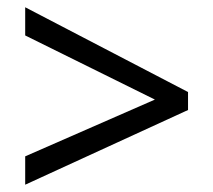

<svg xmlns="http://www.w3.org/2000/svg" viewBox="-20 -628 591 532"><path d="M49.8 -194.8 409.2 -352.1 49.8 -529.8V-607.9L501 -373V-323.2L49.8 -116.2Z"/></svg>

Font: Genotype
Style: Regular
Weight: 400
Foundry: Ascender Corporation
Version: Version 1.00